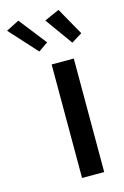

<svg xmlns="http://www.w3.org/2000/svg" viewBox="-208 -837 576 891"><g transform="rotate(-15 80.0 -391.0)"><path d="M71.3 0V-545.4H177.7V0ZM190.4 -618.2 95.7 -750 167.5 -781.7 241.7 -649.9ZM31.7 -618.2 -87.9 -750 -25.4 -781.7 77.6 -649.9Z"/></g></svg>

Font: Karasuma Gothic
Style: Regular
Weight: 500
Designer: Rasmus Andersson / Ryoko Nishizuka
Foundry: Genbu
Version: Version 1.00